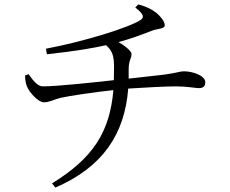

<svg xmlns="http://www.w3.org/2000/svg" viewBox="-20 -795 1040 867"><path d="M93 -454C94 -432 97 -414 102 -404C113 -377 153 -333 178 -333C203 -333 224 -346 253 -353C291 -362 414 -380 492 -388C476 -201 402 -82 215 33L230 52C445 -41 543 -190 559 -395C631 -400 731 -405 775 -405C825 -405 862 -397 879 -397C900 -397 907 -408 907 -424C907 -453 851 -473 811 -473C792 -473 785 -467 722 -458L561 -440V-482C561 -523 574 -531 574 -551C574 -564 545 -588 515 -605C568 -619 616 -637 668 -657C692 -666 724 -664 724 -681C724 -699 703 -723 687 -736C670 -750 644 -765 604 -775L591 -761C630 -731 632 -716 615 -705C567 -672 359 -607 187 -575L192 -550C331 -565 405 -579 459 -591C489 -564 494 -541 495 -497L494 -433C413 -424 239 -405 174 -405C149 -405 131 -430 109 -460Z"/></svg>

Font: Harano Aji Mincho K1
Style: Regular
Weight: 400
Foundry: Masamichi Hosoda
Version: HaranoAjiMinchoK1-Regular version 20230610;ttx 4.39.4